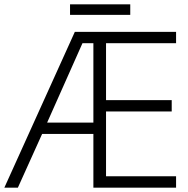

<svg xmlns="http://www.w3.org/2000/svg" viewBox="-21 -860 863 880"><path d="M786 0H407V-246H172L61 0H-1L322 -714H786V-662H465V-401H766V-349H465V-52H786ZM195 -298H407V-662H357ZM576 -840V-792H300V-840Z"/></svg>

Font: Noto Sans Light
Style: Regular
Weight: 300
Designer: Monotype Design Team
Foundry: Monotype Imaging Inc.
Version: Version 2.007